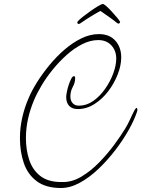

<svg xmlns="http://www.w3.org/2000/svg" viewBox="-20 -888 709 963"><path d="M286 55Q210 55 164.5 21Q119 -13 99.5 -70Q80 -127 80 -195Q80 -247 91.5 -298Q103 -349 124 -397Q139 -433 166 -476Q193 -519 228 -561.5Q263 -604 303.5 -639Q344 -674 388 -695.5Q432 -717 476 -717Q529 -717 558.5 -684Q588 -651 588 -600Q588 -560 570.5 -515Q553 -470 523 -430.5Q493 -391 453.5 -366Q414 -341 370 -341Q342 -341 327 -357Q312 -373 312 -401Q312 -408 315 -425Q318 -442 324 -460.5Q330 -479 337 -492.5Q344 -506 351 -506Q355 -506 356 -502.5Q357 -499 357 -496Q357 -474 345 -452Q333 -430 333 -404Q333 -384 344 -371Q355 -358 376 -358Q414 -358 447.5 -381.5Q481 -405 507 -442Q533 -479 548 -519.5Q563 -560 563 -594Q563 -634 538.5 -660.5Q514 -687 473 -687Q433 -687 392.5 -666.5Q352 -646 314.5 -612.5Q277 -579 244.5 -539Q212 -499 188 -458.5Q164 -418 150 -384Q131 -339 120.5 -291.5Q110 -244 110 -195Q110 -137 126.5 -86.5Q143 -36 182 -5.5Q221 25 287 25H297Q343 25 389 -2.5Q435 -30 477 -73Q519 -116 552.5 -161.5Q586 -207 608 -243Q622 -266 632.5 -289.5Q643 -313 655 -336Q657 -339 660 -343Q663 -347 667 -347Q669 -341 669 -337Q669 -331 667 -327Q654 -287 626 -237Q598 -187 559 -136Q520 -85 474.5 -41.5Q429 2 380.5 28.5Q332 55 286 55ZM375 -768Q369 -768 368 -773Q367 -778 371 -782Q379 -791 397 -805Q415 -819 435.5 -833.5Q456 -848 473 -858Q490 -868 496 -868Q501 -868 514 -856.5Q527 -845 541 -829.5Q555 -814 566.5 -800.5Q578 -787 580 -782Q584 -780 582 -777Q582 -773 577.5 -770.5Q573 -768 568 -772Q546 -790 520 -808Q494 -826 484 -833Q475 -829 455.5 -817.5Q436 -806 415.5 -793Q395 -780 383 -771Q379 -768 375 -768Z"/></svg>

Font: Licorice
Style: Regular
Weight: 400
Designer: Robert E. Leuschke
Foundry: Robert E. Leuschke
Version: Version 1.010; ttfautohint (v1.8.3)